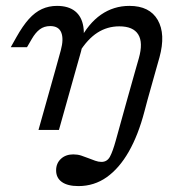

<svg xmlns="http://www.w3.org/2000/svg" viewBox="-20 -446 670 659"><path d="M445.2 -206.5 456.5 -246Q471.8 -300 454.4 -327.8Q437.1 -355.6 389.5 -355.6Q348.4 -355.6 314.5 -333.9Q280.6 -312.1 252.4 -266.9V-305.6Q283.1 -365.3 326.6 -395.6Q370.2 -425.8 424.2 -425.8Q493.5 -425.8 521.4 -377.4Q549.2 -329 527.4 -249.2L515.3 -206.5ZM170.2 -206.5 188.7 -273.4Q199.2 -312.1 190.3 -334.3Q181.5 -356.5 152.4 -356.5Q131.5 -356.5 116.5 -345.2Q101.6 -333.9 89.5 -312.9L72.6 -283.9H16.9L36.3 -318.5Q58.1 -357.3 79 -380.6Q100 -404 123.8 -414.9Q147.6 -425.8 175.8 -425.8Q214.5 -425.8 237.5 -407.7Q260.5 -389.5 266.1 -354.4Q271.8 -319.4 258.1 -269.4L240.3 -206.5ZM112.1 0 170.2 -206.5H240.3L182.3 0ZM486.3 -103.2 475.8 -63.7Q454.8 16.9 422.2 74.2Q389.5 131.5 346.4 162.1Q303.2 192.7 249.2 192.7Q212.1 192.7 192.3 178.6Q172.6 164.5 172.6 138.7Q172.6 114.5 189.1 99.2Q205.6 83.9 231.5 83.9Q246 83.9 258.5 87.9Q271 91.9 283.1 96.8Q295.2 101.6 306.5 105.6Q317.7 109.7 328.2 109.7Q347.6 109.7 357.3 91.9Q366.9 74.2 377.4 36.3L416.1 -103.2L445.2 -206.5H515.3Z"/></svg>

Font: Playfair 5pt SemiExpanded Light
Style: Italic
Weight: 300
Width: 6
Italic angle: -15.6°
Designer: Claus Eggers Sørensen
Foundry: Claus Eggers Sørensen
Version: Version 2.203